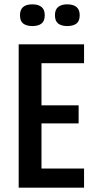

<svg xmlns="http://www.w3.org/2000/svg" viewBox="-20 -864 436 884"><path d="M66 0V-660H367V-573H171V-379H342V-296H171V-88H367V0ZM289 -744Q263 -744 248 -755.5Q233 -767 233 -794Q233 -820 248 -832Q263 -844 289 -844Q347 -844 347 -794Q347 -767 332 -755.5Q317 -744 289 -744ZM129 -744Q102 -744 87 -755.5Q72 -767 72 -794Q72 -844 129 -844Q156 -844 171 -832Q186 -820 186 -794Q186 -767 171 -755.5Q156 -744 129 -744Z"/></svg>

Font: Bricolage Grotesque 10pt Condensed Medium
Style: Regular
Weight: 500
Width: 3
Designer: Mathieu Triay
Foundry: Atelier Triay
Version: Version 1.000; ttfautohint (v1.8.4.7-5d5b);gftools[0.9.32]